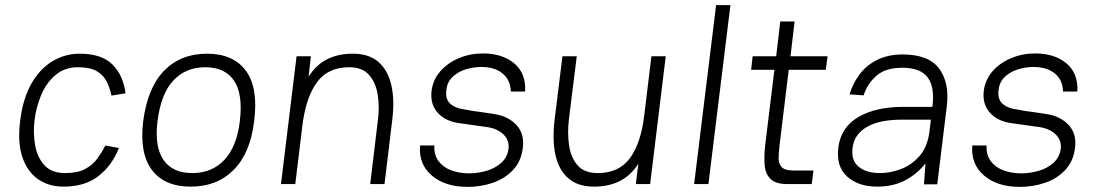

<svg xmlns="http://www.w3.org/2000/svg" viewBox="-20 -720 4275 751"><path d="M228 10Q171 10 129 -19Q87 -48 67.5 -105.5Q48 -163 59 -249Q70 -336 103.5 -394Q137 -452 186 -481Q235 -510 292 -510Q377 -510 419.5 -468Q462 -426 471 -355L416 -346Q410 -376 397 -401.5Q384 -427 358 -442Q332 -457 285 -457Q233 -457 197 -426.5Q161 -396 141 -348Q121 -300 115 -249Q109 -199 117.5 -151.5Q126 -104 154 -73.5Q182 -43 235 -43Q283 -43 313 -59Q343 -75 361 -100Q379 -125 392 -151L445 -141Q419 -74 366 -32Q313 10 228 10Z M540 -245Q557 -377 622 -443.5Q687 -510 790 -510Q892 -510 941.5 -443.5Q991 -377 974 -245Q959 -121 894 -55.5Q829 10 726 10Q623 10 574 -55.5Q525 -121 540 -245ZM732 -43Q809 -43 857.5 -94.5Q906 -146 918 -245Q931 -352 895.5 -404.5Q860 -457 783 -457Q706 -457 657.5 -404.5Q609 -352 596 -245Q584 -146 619.5 -94.5Q655 -43 732 -43Z M1079 0 1140 -500H1196L1187 -420Q1216 -466 1259 -488Q1302 -510 1360 -510Q1424 -510 1461 -477Q1498 -444 1511 -385.5Q1524 -327 1514 -249L1484 0H1428L1458 -249Q1465 -301 1457.5 -349Q1450 -397 1423.5 -427Q1397 -457 1346 -457Q1263 -457 1220 -398.5Q1177 -340 1163 -231L1135 0Z M1809 11Q1721 11 1669 -33.5Q1617 -78 1623 -151H1679Q1677 -114 1695.5 -89.5Q1714 -65 1745.5 -53.5Q1777 -42 1814 -42Q1850 -42 1883.5 -52Q1917 -62 1940.5 -83Q1964 -104 1969 -137Q1973 -171 1949.5 -194Q1926 -217 1885 -223Q1858 -227 1831.5 -230.5Q1805 -234 1778 -238Q1723 -245 1692.5 -278.5Q1662 -312 1668 -365Q1674 -409 1702.5 -441.5Q1731 -474 1775 -492.5Q1819 -511 1869 -511Q1945 -511 1991.5 -472Q2038 -433 2034 -362H1978Q1977 -407 1946 -432.5Q1915 -458 1863 -458Q1831 -458 1801 -448.5Q1771 -439 1750 -419Q1729 -399 1726 -368Q1721 -333 1741 -314.5Q1761 -296 1802 -291Q1810 -289 1830 -286Q1850 -283 1873 -280Q1896 -277 1913 -274Q1967 -266 1999.5 -231.5Q2032 -197 2025 -142Q2019 -90 1987.5 -56Q1956 -22 1909 -5.5Q1862 11 1809 11Z M2205 -251Q2199 -199 2206 -151Q2213 -103 2239.5 -73Q2266 -43 2318 -43Q2401 -43 2444 -101.5Q2487 -160 2500 -269L2528 -500H2584L2523 0H2467L2477 -80Q2448 -34 2404.5 -12Q2361 10 2303 10Q2240 10 2202.5 -23Q2165 -56 2152.5 -114.5Q2140 -173 2149 -249L2180 -500H2236Z M2781 -700H2837L2751 0H2695Z M2924 -500H3016L3032 -636H3088L3072 -500H3217L3210 -447H3065L3029 -150Q3026 -124 3025.5 -102Q3025 -80 3037.5 -66.5Q3050 -53 3084 -53H3162L3155 0H3059Q3015 0 2994.5 -19.5Q2974 -39 2971 -73.5Q2968 -108 2973 -152L3009 -447H2918Z M3411 10Q3338 10 3294 -29Q3250 -68 3259 -143Q3269 -222 3337 -262Q3405 -302 3513 -302H3627Q3637 -378 3609 -416.5Q3581 -455 3509 -455Q3444 -455 3408.5 -424Q3373 -393 3358 -347L3303 -351Q3315 -392 3341.5 -428Q3368 -464 3410.5 -485.5Q3453 -507 3511 -507Q3613 -507 3654 -451Q3695 -395 3683 -302L3646 1H3594L3600 -81Q3568 -40 3521 -15Q3474 10 3411 10ZM3422 -43Q3463 -43 3505 -59Q3547 -75 3578 -111.5Q3609 -148 3616 -209L3621 -252H3509Q3419 -252 3370 -223Q3321 -194 3315 -143Q3308 -93 3338.5 -68Q3369 -43 3422 -43Z M3969 11Q3881 11 3829 -33.5Q3777 -78 3783 -151H3839Q3837 -114 3855.5 -89.5Q3874 -65 3905.5 -53.5Q3937 -42 3974 -42Q4010 -42 4043.5 -52Q4077 -62 4100.5 -83Q4124 -104 4129 -137Q4133 -171 4109.5 -194Q4086 -217 4045 -223Q4018 -227 3991.5 -230.5Q3965 -234 3938 -238Q3883 -245 3852.5 -278.5Q3822 -312 3828 -365Q3834 -409 3862.5 -441.5Q3891 -474 3935 -492.5Q3979 -511 4029 -511Q4105 -511 4151.5 -472Q4198 -433 4194 -362H4138Q4137 -407 4106 -432.5Q4075 -458 4023 -458Q3991 -458 3961 -448.5Q3931 -439 3910 -419Q3889 -399 3886 -368Q3881 -333 3901 -314.5Q3921 -296 3962 -291Q3970 -289 3990 -286Q4010 -283 4033 -280Q4056 -277 4073 -274Q4127 -266 4159.5 -231.5Q4192 -197 4185 -142Q4179 -90 4147.5 -56Q4116 -22 4069 -5.5Q4022 11 3969 11Z"/></svg>

Font: Haskoy Light
Style: Italic
Weight: 300
Designer: Ertekin Erdin
Foundry: Ertekin Erdin
Version: Version 2.000; ttfautohint (v1.8.4.7-5d5b)